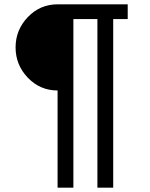

<svg xmlns="http://www.w3.org/2000/svg" viewBox="-20 -718 692 887"><path d="M246 149V-300Q165 -300 108.5 -359Q52 -418 52 -499Q52 -580 108.5 -639Q165 -698 246 -698H570V-630H503V149H430V-630H319V149Z"/></svg>

Font: Aneliza
Style: Regular
Weight: 400
Designer: Mike Abbink, Paul van der Laan, Pieter van Rosmalen
Foundry: Bold Monday
Version: Version 3.0